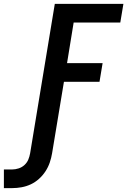

<svg xmlns="http://www.w3.org/2000/svg" viewBox="-129 -755 655 988"><path d="M-109 213V117H-66Q-50 117 -33 111.5Q-16 106 -3 94Q10 82 16.5 66.5Q23 51 26 34L153 -735H506L490 -639H250L216 -430H399L383 -334H200L139 34Q135 58 127 81.5Q119 105 105 126.5Q91 148 71.5 165.5Q52 183 29.5 193.5Q7 204 -17.5 208.5Q-42 213 -66 213Z"/></svg>

Font: Iosevka Curly
Style: Bold Italic
Weight: 700
Italic angle: -9°
Monospace: yes
Designer: Belleve Invis
Foundry: Belleve Invis
Version: Version 22.1.2; ttfautohint (v1.8.4)